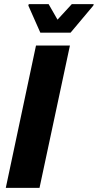

<svg xmlns="http://www.w3.org/2000/svg" viewBox="-20 -908 473 928"><path d="M8 0 154 -688H318L171 0ZM175 -750 117 -881 119 -888H215L258 -813L327 -888H433L431 -881L321 -750Z"/></svg>

Font: Saira Semi Condensed
Style: Bold Italic
Weight: 700
Width: 4
Italic angle: -12°
Designer: Hector Gatti with collaboration of the Omnibus-Type team
Foundry: Omnibus-Type
Version: Version 1.001; ttfautohint (v1.8)